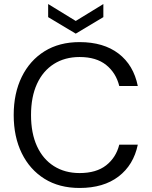

<svg xmlns="http://www.w3.org/2000/svg" viewBox="-20 -921 752 953"><path d="M375 12Q274 12 201 -33.5Q128 -79 88 -160.5Q48 -242 48 -350Q48 -458 88 -539.5Q128 -621 201 -666.5Q274 -712 375 -712Q494 -712 568.5 -655Q643 -598 664 -494H572Q556 -559 507 -598.5Q458 -638 375 -638Q302 -638 247.5 -603.5Q193 -569 163.5 -504.5Q134 -440 134 -350Q134 -260 163.5 -195.5Q193 -131 247.5 -96.5Q302 -62 375 -62Q458 -62 507 -100.5Q556 -139 572 -203H664Q643 -102 568.5 -45Q494 12 375 12ZM356 -754 219 -836V-901L356 -817L493 -901V-836Z"/></svg>

Font: DM Sans 11pt
Style: Regular
Weight: 400
Version: Version 4.004;gftools[0.9.30]